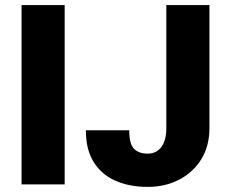

<svg xmlns="http://www.w3.org/2000/svg" viewBox="-20 -731 904 761"><path d="M236.3 -710.9V0H65.4V-710.9ZM639.2 -223.1V-710.9H810.1V-223.1Q810.1 -151.9 777.6 -99.6Q745.1 -47.4 689.7 -18.8Q634.3 9.8 565.4 9.8Q494.1 9.8 438.7 -14.2Q383.3 -38.1 351.8 -87.9Q320.3 -137.7 320.3 -214.8H492.2Q492.2 -160.6 511 -141.4Q529.8 -122.1 565.4 -122.1Q600.6 -122.1 619.9 -148.9Q639.2 -175.8 639.2 -223.1Z"/></svg>

Font: Vazirmatn RD Black
Style: Regular
Weight: 900
Designer: Saber Rastikerdar
Foundry: Saber Rastikerdar
Version: Version 32.102